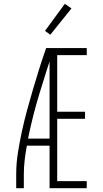

<svg xmlns="http://www.w3.org/2000/svg" viewBox="-20 -987 540 1007"><path d="M65 0V-74Q65 -130 74 -186.5Q83 -243 95 -298.5Q107 -354 122 -409Q137 -464 153 -518.5Q169 -573 186 -627Q203 -681 222 -735H240V-729L259 -723Q221 -609 186 -493.5Q151 -378 127 -260H240V-223H121Q114 -186 109.5 -148.5Q105 -111 105 -74V0ZM240 0V-735H435V-698H280V-401H426V-364H280V-37H435V0ZM244 -805 216 -825 320 -967 355 -943Z"/></svg>

Font: Iosevka Curly Extralight
Style: Regular
Weight: 200
Monospace: yes
Designer: Belleve Invis
Foundry: Belleve Invis
Version: Version 22.1.2; ttfautohint (v1.8.4)